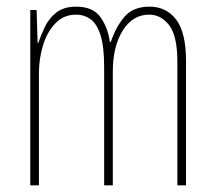

<svg xmlns="http://www.w3.org/2000/svg" viewBox="-20 -557 648 577"><path d="M429 -537Q480 -537 509.5 -498Q539 -459 539 -374V0H513V-372Q513 -449 488.5 -481Q464 -513 428 -513Q379 -513 349 -465.5Q319 -418 319 -341V0H293V-355Q293 -417 282 -451.5Q271 -486 252 -499.5Q233 -513 209 -513Q171 -513 146 -486.5Q121 -460 109 -420Q97 -380 97 -337V0H71V-527H90L93 -428H95Q103 -451 115 -476.5Q127 -502 149.5 -519.5Q172 -537 209 -537Q260 -537 282.5 -504.5Q305 -472 310 -431H313Q328 -476 354 -506.5Q380 -537 429 -537Z"/></svg>

Font: Noto Sans Gurmukhi ExtraCondensed Thin
Style: Regular
Weight: 100
Width: 2
Designer: Jelle Bosma - Monotype Design Team
Foundry: Monotype Imaging Inc.
Version: Version 2.004; ttfautohint (v1.8.4.7-5d5b)